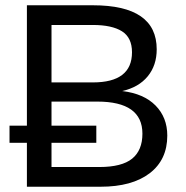

<svg xmlns="http://www.w3.org/2000/svg" viewBox="-20 -708 707 728"><path d="M614.3 -193.8Q614.3 -102.1 547.4 -51Q480.5 0 361.3 0H82V-166.5H16.1V-231.4H82V-688H332Q574.2 -688 574.2 -521Q574.2 -460 540 -418.5Q505.9 -377 443.4 -362.8Q525.4 -353 569.8 -307.9Q614.3 -262.7 614.3 -193.8ZM480.5 -509.8Q480.5 -565.4 442.4 -589.4Q404.3 -613.3 332 -613.3H175.3V-395.5H332Q480.5 -395.5 480.5 -509.8ZM520 -201.2Q520 -322.8 349.1 -322.8H175.3V-231.4H345.2V-166.5H175.3V-74.7H356.4Q441.9 -74.7 481 -106.4Q520 -138.2 520 -201.2Z"/></svg>

Font: Arimo Nerd Font
Style: Regular
Weight: 400
Designer: Steve Matteson
Foundry: Monotype Imaging Inc.
Version: Version 1.33;Nerd Fonts 3.2.1